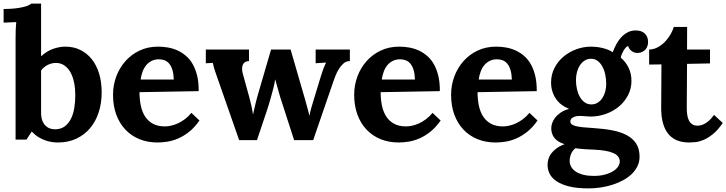

<svg xmlns="http://www.w3.org/2000/svg" viewBox="-24 -775 4033 1066"><path d="M62.5 -564.9Q62.5 -583 63.2 -606.4Q64 -629.9 66.4 -652.3L-3.9 -649.4V-725.1Q30.8 -725.1 57.4 -728Q84 -731 102.8 -735.4Q121.6 -739.7 133.1 -744.9Q144.5 -750 149.9 -754.9H204.1V-462.4Q237.8 -492.7 272.7 -504.4Q307.6 -516.1 338.9 -516.1Q383.8 -516.1 420.9 -498.3Q458 -480.5 484.6 -447.5Q511.2 -414.6 525.9 -367.7Q540.5 -320.8 540.5 -262.7Q540.5 -202.1 523.9 -151.1Q507.3 -100.1 475.8 -63Q444.3 -25.9 399.4 -4.9Q354.5 16.1 297.9 16.1Q284.2 16.1 266.6 13.9Q249 11.7 229.5 5.1Q210 -1.5 190.2 -13.4Q170.4 -25.4 152.8 -44.4H151.9L123 0H62.5ZM284.7 -425.8Q259.8 -424.8 238.5 -413.3Q217.3 -401.9 204.1 -383.3V-149.9Q204.1 -123.5 210.9 -105.7Q217.8 -87.9 228.8 -77.1Q239.7 -66.4 253.4 -61.8Q267.1 -57.1 280.8 -57.1Q313.5 -57.1 335.2 -73.2Q356.9 -89.4 370.1 -116Q383.3 -142.6 388.7 -176.8Q394 -210.9 394 -247.6Q394 -282.7 387.7 -314.9Q381.3 -347.2 368.2 -371.8Q355 -396.5 334.2 -411.1Q313.5 -425.8 284.7 -425.8Z M858.4 -445.8Q836.4 -445.8 819.1 -437.5Q801.8 -429.2 789.1 -414.6Q776.4 -399.9 768.3 -379.2Q760.3 -358.4 756.8 -333.5H940.9Q939.9 -364.3 933.6 -385.7Q927.2 -407.2 916.3 -420.7Q905.3 -434.1 890.6 -439.9Q876 -445.8 858.4 -445.8ZM1079.1 -269 750.5 -263.2Q750.5 -222.2 758.1 -187.3Q765.6 -152.3 782.2 -127.2Q798.8 -102.1 825.7 -87.6Q852.5 -73.2 891.6 -73.2Q906.7 -73.2 925.3 -77.1Q943.8 -81.1 963.1 -89.8Q982.4 -98.6 1002 -113Q1021.5 -127.4 1038.6 -148.4L1083.5 -106Q1056.6 -67.4 1026.4 -43.5Q996.1 -19.5 965.6 -6.3Q935.1 6.8 905.5 11.5Q876 16.1 850.6 16.1Q795.4 16.1 750 -2.4Q704.6 -21 671.9 -55.7Q639.2 -90.3 621.3 -139.2Q603.5 -188 603.5 -249Q603.5 -301.8 621.3 -349.9Q639.2 -397.9 671.9 -435.1Q704.6 -472.2 750.7 -494.1Q796.9 -516.1 853.5 -516.1Q881.3 -516.1 908.9 -511.2Q936.5 -506.3 961.7 -494.9Q986.8 -483.4 1008.5 -464.8Q1030.3 -446.3 1045.9 -418.9Q1061.5 -391.6 1070.6 -354.5Q1079.6 -317.4 1079.1 -269Z M1589.4 -500 1669.4 -224.1Q1675.3 -203.1 1681.9 -178.7Q1688.5 -154.3 1693.8 -133.8H1694.8Q1697.8 -154.3 1704.8 -178Q1711.9 -201.7 1717.8 -221.2L1756.3 -347.7Q1760.7 -361.3 1764.2 -372.3Q1767.6 -383.3 1771.2 -392.6Q1774.9 -401.9 1778.3 -410.2Q1781.7 -418.5 1786.1 -426.8V-427.7L1728.5 -423.8V-500H1918.5V-436Q1898.4 -436 1883.3 -422.9Q1868.2 -409.7 1857.2 -391.6Q1846.2 -373.5 1839.1 -355.5Q1832 -337.4 1828.6 -327.6L1714.8 2.9H1608.9L1540 -210.4Q1537.1 -218.3 1532.7 -232.7Q1528.3 -247.1 1523.7 -263.9Q1519 -280.8 1513.9 -298.8Q1508.8 -316.9 1504.4 -333H1503.4Q1500.5 -312 1493.9 -285.9Q1487.3 -259.8 1480.2 -234.9Q1473.1 -210 1467 -189.9Q1460.9 -169.9 1458 -161.6L1402.8 2.9H1303.7L1182.6 -343.8Q1175.8 -362.8 1171.9 -374.5Q1168 -386.2 1165.3 -394.8Q1162.6 -403.3 1161.1 -410.2Q1159.7 -417 1157.7 -425.8L1118.7 -423.8V-500H1358.4V-436Q1337.4 -434.6 1328.9 -423.3Q1320.3 -412.1 1320.3 -394.5Q1319.8 -386.2 1321.5 -377Q1323.2 -367.7 1326.2 -357.9L1359.9 -235.8Q1365.7 -213.9 1371.3 -189.7Q1377 -165.5 1380.4 -140.6H1381.3Q1383.8 -151.4 1386.2 -162.6Q1388.7 -173.8 1391.6 -186.8Q1394.5 -199.7 1398.4 -215.1Q1402.3 -230.5 1407.7 -249L1481 -500Z M2197.3 -445.8Q2175.3 -445.8 2158 -437.5Q2140.6 -429.2 2127.9 -414.6Q2115.2 -399.9 2107.2 -379.2Q2099.1 -358.4 2095.7 -333.5H2279.8Q2278.8 -364.3 2272.5 -385.7Q2266.1 -407.2 2255.1 -420.7Q2244.1 -434.1 2229.5 -439.9Q2214.8 -445.8 2197.3 -445.8ZM2418 -269 2089.4 -263.2Q2089.4 -222.2 2096.9 -187.3Q2104.5 -152.3 2121.1 -127.2Q2137.7 -102.1 2164.6 -87.6Q2191.4 -73.2 2230.5 -73.2Q2245.6 -73.2 2264.2 -77.1Q2282.7 -81.1 2302 -89.8Q2321.3 -98.6 2340.8 -113Q2360.4 -127.4 2377.4 -148.4L2422.4 -106Q2395.5 -67.4 2365.2 -43.5Q2335 -19.5 2304.4 -6.3Q2273.9 6.8 2244.4 11.5Q2214.8 16.1 2189.5 16.1Q2134.3 16.1 2088.9 -2.4Q2043.5 -21 2010.7 -55.7Q1978 -90.3 1960.2 -139.2Q1942.4 -188 1942.4 -249Q1942.4 -301.8 1960.2 -349.9Q1978 -397.9 2010.7 -435.1Q2043.5 -472.2 2089.6 -494.1Q2135.7 -516.1 2192.4 -516.1Q2220.2 -516.1 2247.8 -511.2Q2275.4 -506.3 2300.5 -494.9Q2325.7 -483.4 2347.4 -464.8Q2369.1 -446.3 2384.8 -418.9Q2400.4 -391.6 2409.4 -354.5Q2418.5 -317.4 2418 -269Z M2735.4 -445.8Q2713.4 -445.8 2696 -437.5Q2678.7 -429.2 2666 -414.6Q2653.3 -399.9 2645.3 -379.2Q2637.2 -358.4 2633.8 -333.5H2817.9Q2816.9 -364.3 2810.5 -385.7Q2804.2 -407.2 2793.2 -420.7Q2782.2 -434.1 2767.6 -439.9Q2752.9 -445.8 2735.4 -445.8ZM2956.1 -269 2627.4 -263.2Q2627.4 -222.2 2635 -187.3Q2642.6 -152.3 2659.2 -127.2Q2675.8 -102.1 2702.6 -87.6Q2729.5 -73.2 2768.6 -73.2Q2783.7 -73.2 2802.2 -77.1Q2820.8 -81.1 2840.1 -89.8Q2859.4 -98.6 2878.9 -113Q2898.4 -127.4 2915.5 -148.4L2960.4 -106Q2933.6 -67.4 2903.3 -43.5Q2873 -19.5 2842.5 -6.3Q2812 6.8 2782.5 11.5Q2752.9 16.1 2727.5 16.1Q2672.4 16.1 2627 -2.4Q2581.5 -21 2548.8 -55.7Q2516.1 -90.3 2498.3 -139.2Q2480.5 -188 2480.5 -249Q2480.5 -301.8 2498.3 -349.9Q2516.1 -397.9 2548.8 -435.1Q2581.5 -472.2 2627.7 -494.1Q2673.8 -516.1 2730.5 -516.1Q2758.3 -516.1 2785.9 -511.2Q2813.5 -506.3 2838.6 -494.9Q2863.8 -483.4 2885.5 -464.8Q2907.2 -446.3 2922.9 -418.9Q2938.5 -391.6 2947.5 -354.5Q2956.5 -317.4 2956.1 -269Z M3272.5 55.7Q3261.2 55.2 3248 54.7Q3234.9 54.2 3221.4 53.2Q3208 52.2 3194.8 51Q3181.6 49.8 3170.9 47.9Q3154.3 60.5 3146.5 80.1Q3138.7 99.6 3138.7 117.2Q3138.7 136.7 3147.9 152.3Q3157.2 168 3174.8 179Q3192.4 189.9 3217 195.8Q3241.7 201.7 3272.5 201.7Q3307.6 201.7 3334.7 194.3Q3361.8 187 3380.1 175.5Q3398.4 164.1 3407.7 149.9Q3417 135.7 3417 121.6Q3417 90.8 3381.8 75Q3346.7 59.1 3272.5 55.7ZM3257.8 -448.7Q3237.8 -448.7 3222.4 -439Q3207 -429.2 3196 -412.8Q3185.1 -396.5 3179.4 -375Q3173.8 -353.5 3173.8 -330.6Q3173.8 -304.2 3179.4 -279.8Q3185.1 -255.4 3195.8 -236.6Q3206.5 -217.8 3222.7 -206.5Q3238.8 -195.3 3259.3 -195.3Q3279.3 -195.3 3294.7 -205.1Q3310.1 -214.8 3320.6 -231Q3331.1 -247.1 3336.4 -267.3Q3341.8 -287.6 3341.8 -308.1Q3341.8 -334.5 3336.7 -359.6Q3331.5 -384.8 3321 -404.5Q3310.5 -424.3 3294.7 -436.5Q3278.8 -448.7 3257.8 -448.7ZM3512.2 -481Q3504.9 -481 3496.8 -484.1Q3488.8 -487.3 3481.9 -492.4Q3475.1 -497.6 3470.2 -504.6Q3465.3 -511.7 3463.9 -519.5Q3457 -518.1 3450.2 -510.7Q3443.4 -503.4 3437.7 -493.7Q3432.1 -483.9 3428 -473.4Q3423.8 -462.9 3422.4 -455.1Q3451.7 -430.2 3466.8 -397.2Q3481.9 -364.3 3481.9 -326.2Q3481.9 -282.7 3462.9 -246.3Q3443.8 -210 3412.4 -183.6Q3380.9 -157.2 3339.8 -142.6Q3298.8 -127.9 3254.9 -127.9Q3241.2 -127.9 3225.3 -129.6Q3209.5 -131.3 3194.3 -131.3Q3172.4 -131.3 3157.5 -123.3Q3142.6 -115.2 3142.6 -101.1Q3142.6 -91.8 3149.4 -85.4Q3156.2 -79.1 3171.4 -75.2Q3186.5 -71.3 3210.9 -68.6Q3235.4 -65.9 3270.5 -64Q3328.1 -60.5 3375.2 -51.5Q3422.4 -42.5 3456.1 -24.4Q3489.7 -6.3 3508.3 22.7Q3526.9 51.8 3526.9 95.2Q3526.9 123.5 3515.1 147.7Q3503.4 171.9 3483.2 191.4Q3462.9 210.9 3435.3 225.8Q3407.7 240.7 3376.5 250.7Q3345.2 260.7 3311.3 265.9Q3277.3 271 3244.1 271Q3179.2 271 3135.5 260Q3091.8 249 3065.2 230.7Q3038.6 212.4 3027.3 189Q3016.1 165.5 3016.1 140.1Q3016.1 124.5 3020.8 108.4Q3025.4 92.3 3036.4 77.4Q3047.4 62.5 3065.4 49.1Q3083.5 35.6 3110.8 25.4Q3090.3 19.5 3076.2 10.3Q3062 1 3053.2 -10.5Q3044.4 -22 3040.5 -35.4Q3036.6 -48.8 3036.6 -63Q3036.6 -75.7 3041.5 -90.8Q3046.4 -106 3057.9 -121.1Q3069.3 -136.2 3087.9 -149.2Q3106.4 -162.1 3134.3 -170.4V-171.4Q3112.3 -179.7 3094.2 -193.4Q3076.2 -207 3063.2 -225.6Q3050.3 -244.1 3043 -267.1Q3035.6 -290 3035.6 -316.9Q3035.6 -360.8 3054.4 -397.5Q3073.2 -434.1 3104.5 -460.4Q3135.7 -486.8 3175.8 -501.5Q3215.8 -516.1 3258.3 -516.1Q3271.5 -516.1 3287.1 -514.4Q3302.7 -512.7 3318.8 -509Q3335 -505.4 3350.1 -499.5Q3365.2 -493.7 3377.9 -484.9Q3386.2 -507.8 3397.9 -529.5Q3409.7 -551.3 3425.5 -568.4Q3441.4 -585.4 3461.2 -595.7Q3481 -606 3504.9 -606Q3538.6 -606 3556.4 -588.4Q3574.2 -570.8 3574.2 -541.5Q3574.2 -532.2 3571.3 -521.7Q3568.4 -511.2 3561.3 -502.2Q3554.2 -493.2 3542.2 -487.1Q3530.3 -481 3512.2 -481Z M3580.1 -500Q3606 -500.5 3628.4 -512.9Q3650.9 -525.4 3668.7 -543.9Q3686.5 -562.5 3699 -584.5Q3711.4 -606.4 3717.3 -625.5H3791L3790.5 -500H3918V-422.9L3790.5 -420.4Q3790 -349.6 3789.8 -303Q3789.6 -256.3 3789.3 -228.3Q3789.1 -200.2 3789.1 -188.2Q3789.1 -176.3 3789.1 -174.3Q3789.1 -156.7 3791.3 -139.4Q3793.5 -122.1 3800 -108.2Q3806.6 -94.2 3818.6 -85.7Q3830.6 -77.1 3849.6 -77.1Q3856 -77.1 3865.5 -79.1Q3875 -81.1 3887 -87.2Q3898.9 -93.3 3912.6 -105.2Q3926.3 -117.2 3940.4 -137.2L3988.8 -92.3Q3961.4 -52.2 3934.1 -30.3Q3906.7 -8.3 3881.8 2Q3856.9 12.2 3836.4 14.2Q3815.9 16.1 3802.2 16.1Q3785.6 16.1 3767.8 13.4Q3750 10.7 3732.7 3.4Q3715.3 -3.9 3700 -17.3Q3684.6 -30.8 3672.6 -52.2Q3660.6 -73.7 3653.8 -104.2Q3647 -134.8 3647 -176.3L3648.4 -417.5L3580.1 -416.5Z"/></svg>

Font: DimaBanoo
Style: Bold
Weight: 800
Designer: R.Balvardi
Foundry: R.Balvardi
Version: Version 1.0.0-alpha3